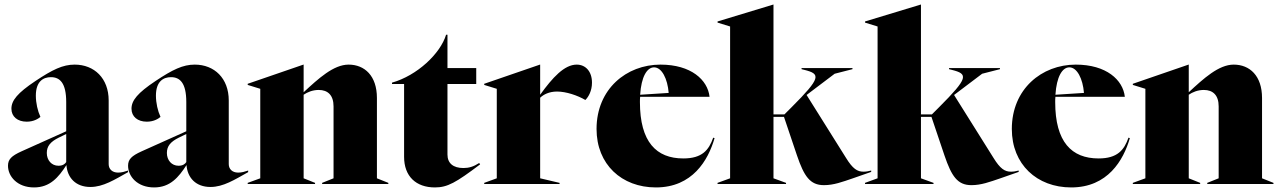

<svg xmlns="http://www.w3.org/2000/svg" viewBox="-20 -806 5611 841"><path d="M129 15C199 15 236 -29 271 -83C275 -27 312 13 376 13C432 13 482 -19 541 -52V-59C525 -54 514 -50 497 -50C471 -50 456 -66 456 -87V-366C456 -463 393 -523 307 -523C255 -523 210 -501 135 -451C57 -399 30 -366 30 -330C30 -295 57 -273 97 -273C129 -273 149 -287 157 -294C145 -320 137 -355 137 -387C137 -450 170 -468 203 -468C242 -468 270 -443 270 -359V-231L74 -143C30 -123 15 -108 15 -80C15 -33 56 15 129 15ZM185 -136C185 -166 201 -185 237 -203L270 -219V-96C264 -87 254 -80 236 -80C206 -80 185 -104 185 -136Z M655 15C725 15 762 -29 797 -83C801 -27 838 13 902 13C958 13 1008 -19 1067 -52V-59C1051 -54 1040 -50 1023 -50C997 -50 982 -66 982 -87V-366C982 -463 919 -523 833 -523C781 -523 736 -501 661 -451C583 -399 556 -366 556 -330C556 -295 583 -273 623 -273C655 -273 675 -287 683 -294C671 -320 663 -355 663 -387C663 -450 696 -468 729 -468C768 -468 796 -443 796 -359V-231L600 -143C556 -123 541 -108 541 -80C541 -33 582 15 655 15ZM711 -136C711 -166 727 -185 763 -203L796 -219V-96C790 -87 780 -80 762 -80C732 -80 711 -104 711 -136Z M1065 0H1360V-5L1310 -25V-391C1326 -402 1349 -412 1376 -412C1416 -412 1441 -389 1441 -340V-25L1391 -5V0H1681V-5L1631 -25V-377C1631 -474 1577 -523 1507 -523C1441 -523 1375 -462 1310 -402V-523H1309L1065 -439V-434L1120 -417V-25L1065 -5Z M1885 15C1940 15 1977 -6 2083 -86L2079 -92C2054 -76 2034 -70 2010 -70C1965 -70 1940 -91 1940 -129V-438H2066V-508H1940V-654H1934C1909 -571 1807 -475 1697 -444V-438H1750V-119C1750 -34 1802 15 1885 15Z M2101 0H2431V-5L2346 -25V-378C2361 -392 2385 -405 2420 -405C2460 -405 2510 -388 2544 -368C2558 -382 2573 -408 2573 -444C2573 -493 2545 -523 2506 -523C2452 -523 2400 -466 2346 -391V-523H2345L2101 -439V-434L2156 -417V-25L2101 -5Z M2853 15C3013 15 3082 -104 3110 -201L3104 -203C3085 -149 3056 -112 2973 -112C2855 -112 2783 -184 2783 -359C2783 -367 2783 -375 2784 -382H3088C3080 -456 3007 -523 2873 -523C2724 -523 2593 -416 2593 -241C2593 -86 2703 15 2853 15ZM2784 -391C2789 -470 2814 -511 2845 -511C2879 -511 2904 -461 2909 -399Z M3589 5C3632 5 3669 -9 3716 -25L3796 -53V-59C3783 -56 3775 -54 3762 -54C3735 -54 3715 -67 3686 -114L3513 -390L3636 -483L3714 -503V-508H3491V-503L3503 -500C3575 -482 3577 -466 3447 -336L3416 -305H3368V-786H3367L3123 -712V-707L3178 -690V-25L3123 -5V0H3423V-5L3368 -25V-294H3414L3471 -125C3502 -34 3528 5 3589 5Z M4235 5C4278 5 4315 -9 4362 -25L4442 -53V-59C4429 -56 4421 -54 4408 -54C4381 -54 4361 -67 4332 -114L4159 -390L4282 -483L4360 -503V-508H4137V-503L4149 -500C4221 -482 4223 -466 4093 -336L4062 -305H4014V-786H4013L3769 -712V-707L3824 -690V-25L3769 -5V0H4069V-5L4014 -25V-294H4060L4117 -125C4148 -34 4174 5 4235 5Z M4672 15C4832 15 4901 -104 4929 -201L4923 -203C4904 -149 4875 -112 4792 -112C4674 -112 4602 -184 4602 -359C4602 -367 4602 -375 4603 -382H4907C4899 -456 4826 -523 4692 -523C4543 -523 4412 -416 4412 -241C4412 -86 4522 15 4672 15ZM4603 -391C4608 -470 4633 -511 4664 -511C4698 -511 4723 -461 4728 -399Z M4942 0H5237V-5L5187 -25V-391C5203 -402 5226 -412 5253 -412C5293 -412 5318 -389 5318 -340V-25L5268 -5V0H5558V-5L5508 -25V-377C5508 -474 5454 -523 5384 -523C5318 -523 5252 -462 5187 -402V-523H5186L4942 -439V-434L4997 -417V-25L4942 -5Z"/></svg>

Font: Nyght Serif Dark
Style: Regular
Weight: 800
Designer: Maksym Kobuzan
Version: Version 0.410;Glyphs 3.1.2 (3151)